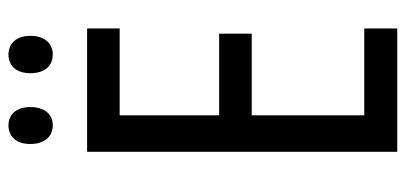

<svg xmlns="http://www.w3.org/2000/svg" viewBox="-266 -762 935 442"><g transform="rotate(-90 201.0 -540.5)"><path d="M91 -938C91 -903 110 -886 134 -886C158 -886 176 -903 176 -938C176 -971 158 -988 134 -988C110 -988 91 -972 91 -938ZM254 -938C254 -903 272 -886 297 -886C321 -886 340 -903 340 -938C340 -971 321 -988 297 -988C273 -988 254 -972 254 -938ZM357 -93V-169H157V-428H345V-503H157V-732H357V-807H73V-93Z"/></g></svg>

Font: Noto Sans Kannada UI ExtraCondensed
Style: Regular
Weight: 400
Width: 2
Designer: Jelle Bosma - Monotype Design Team
Foundry: Monotype Imaging Inc.
Version: Version 2.005